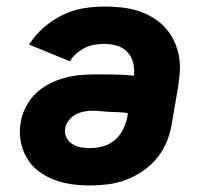

<svg xmlns="http://www.w3.org/2000/svg" viewBox="-20 -558 640 586"><path d="M254 8Q225 8 197 4Q169 0 143.5 -10Q118 -20 96.5 -36.5Q75 -53 61.5 -76.5Q48 -100 43 -128Q38 -156 43 -184Q47 -208 58.5 -231Q70 -254 88.5 -272Q107 -290 130 -302Q153 -314 177.5 -320.5Q202 -327 226 -329Q250 -331 274 -331Q303 -331 331.5 -330.5Q360 -330 389 -327Q391 -347 386.5 -366Q382 -385 369 -399Q356 -413 337 -418.5Q318 -424 298 -424Q283 -424 268 -421.5Q253 -419 239 -412Q225 -405 213 -394.5Q201 -384 193 -371L69 -422Q87 -451 113.5 -474Q140 -497 170.5 -512Q201 -527 233.5 -532.5Q266 -538 298 -538Q323 -538 348.5 -535.5Q374 -533 397.5 -526Q421 -519 442 -507Q463 -495 479.5 -478.5Q496 -462 507.5 -440.5Q519 -419 524.5 -395Q530 -371 529 -345.5Q528 -320 524 -295L505 -185Q501 -157 490.5 -129.5Q480 -102 461.5 -78.5Q443 -55 418 -37.5Q393 -20 365.5 -9.5Q338 1 310 4.5Q282 8 254 8ZM255 -106Q274 -106 294.5 -111.5Q315 -117 331 -131Q347 -145 356 -164Q365 -183 369 -203L370 -213Q357 -215 343.5 -215.5Q330 -216 316.5 -216.5Q303 -217 289.5 -218.5Q276 -220 263 -220Q250 -220 236.5 -217.5Q223 -215 211 -208.5Q199 -202 190 -190.5Q181 -179 179 -166Q176 -152 182.5 -139Q189 -126 200.5 -118.5Q212 -111 226 -108.5Q240 -106 255 -106Z"/></svg>

Font: Iosevka Curly Heavy Extended
Style: Italic
Weight: 900
Width: 7
Italic angle: -9°
Monospace: yes
Designer: Belleve Invis
Foundry: Belleve Invis
Version: Version 11.1.0; ttfautohint (v1.8.3)